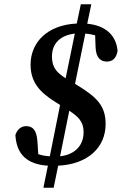

<svg xmlns="http://www.w3.org/2000/svg" viewBox="-20 -763 570 898"><path d="M183 115H231L252 12C392 5 474 -74 474 -183C474 -267 434 -308 342 -364L331 -371L379 -606C393 -605 409 -602 425 -598L427 -542C429 -488 455 -475 480 -475C506 -475 524 -490 530 -525C523 -600 472 -644 388 -652L407 -743H358L339 -653C197 -646 123 -561 123 -461C123 -381 163 -333 239 -286L261 -272L213 -32C194 -33 177 -36 159 -42L155 -102C151 -158 131 -173 102 -173C79 -173 61 -158 52 -132C57 -39 109 6 204 12ZM371 -145C371 -83 331 -40 261 -32L304 -245C345 -218 371 -195 371 -145ZM223 -498C223 -562 264 -598 330 -606L287 -397C248 -422 223 -445 223 -498Z"/></svg>

Font: Source Serif Pro Semibold
Style: Italic
Weight: 600
Italic angle: -12°
Designer: Frank Grießhammer
Foundry: Adobe Systems Incorporated
Version: Version 3.001;hotconv 1.0.111;makeotfexe 2.5.65597